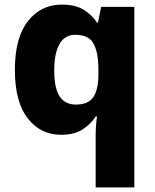

<svg xmlns="http://www.w3.org/2000/svg" viewBox="-20 -579 677 839"><path d="M398 11Q398 -9 399.5 -30Q401 -51 404 -70H398Q377 -37 341 -13.5Q305 10 247 10Q157 10 101 -62Q45 -134 45 -274Q45 -414 102 -486.5Q159 -559 250 -559Q309 -559 345.5 -536.5Q382 -514 404 -480H408L422 -549H567V240H398ZM312 -122Q366 -122 388 -155Q410 -188 410 -254V-276Q410 -349 389 -388Q368 -427 309 -427Q263 -427 240 -386.5Q217 -346 217 -271Q217 -194 240.5 -158Q264 -122 312 -122Z"/></svg>

Font: Noto Sans Thai Looped ExtraBold
Style: Regular
Weight: 800
Designer: Sasikarn Vongin, Ben Mitchell
Foundry: The Fontpad Ltd
Version: Version 1.001; ttfautohint (v1.8.4.7-5d5b)